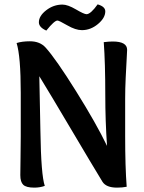

<svg xmlns="http://www.w3.org/2000/svg" viewBox="-20 -856 658 879"><path d="M560 -1Q540 3 516 3Q466 3 449 -24Q402 -101 305 -265Q208 -429 160 -507L165 -256Q168 -54 185 -5Q163 3 137 3Q100 3 86.5 -10Q73 -23 73 -54Q73 -70 74 -133Q75 -196 75 -231V-431Q75 -598 56 -659Q81 -667 117 -667Q163 -667 189 -638Q236 -586 328.5 -438Q421 -290 470 -188Q462 -302 462 -420Q462 -569 455 -663Q478 -666 496 -666Q562 -666 562 -628Q562 -622 560 -587.5Q558 -553 555.5 -501.5Q553 -450 553 -404V-233Q553 -92 560 -1ZM462 -804Q462 -774 428.5 -746Q395 -718 355 -718Q326 -718 288 -740Q250 -762 243 -762Q229 -762 192 -716Q158 -731 158 -754Q158 -783 191.5 -809Q225 -835 266 -835Q290 -835 327.5 -813Q365 -791 376 -791Q395 -791 427 -836Q462 -826 462 -804Z"/></svg>

Font: Overlock
Style: Bold
Weight: 700
Designer: Dario Muhafara
Foundry: Dario Manuel Muhafara
Version: Version 1.001